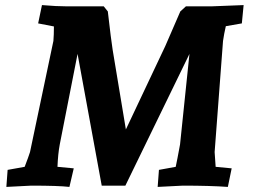

<svg xmlns="http://www.w3.org/2000/svg" viewBox="-20 -730 994 755"><path d="M824 -132 828 -74 891 -68 876 5Q806 0 699 0L600 5L605 -62L671 -74Q677 -102 688 -162L725 -518L473 0H380L285 -518L215 -162Q208 -125 206 -74L270 -68L253 5Q210 0 103 0L5 5L10 -62L77 -74Q92 -113 98 -132L190 -569Q192 -593 192 -626L130 -638L145 -710Q202 -705 245 -705H388L404 -685Q417 -571 423 -534L475 -221L630 -549L689 -685L711 -705H810L938 -710L931 -638L868 -627Q861 -597 857 -569Z"/></svg>

Font: Andada
Style: Bold Italic
Weight: 700
Italic angle: -8.29999°
Designer: Carolina Giovagnoli
Foundry: Carolina Giovagnoli
Version: Version 1.003